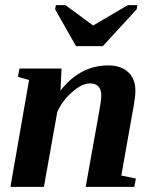

<svg xmlns="http://www.w3.org/2000/svg" viewBox="-20 -725 596 745"><path d="M373 -354Q373 -401.4 328.6 -401.4Q297.9 -401.4 259.3 -367.2Q220.7 -333 202.1 -290L150.4 0H20.5L92.8 -414.6L49.3 -426.8L55.7 -459H218.8L214.8 -373.5Q290.5 -471.2 400.4 -471.2Q448.7 -471.2 477.1 -445.3Q505.4 -419.4 505.4 -372.6Q505.4 -347.2 493.2 -283.2L450.7 -43.9L507.3 -32.2L501 0H312.5L362.3 -277.8Q373 -334.5 373 -354ZM513.2 -705.1 510.3 -689 378.9 -545.9H274.9L193.8 -689L196.8 -705.1H233.9L341.3 -626L476.1 -705.1Z"/></svg>

Font: Liberation Serif
Style: Bold Italic
Weight: 700
Italic angle: -16.333°
Designer: Steve Matteson
Foundry: Ascender Corporation
Version: Version 2.1.5